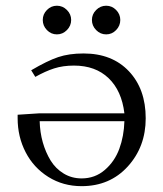

<svg xmlns="http://www.w3.org/2000/svg" viewBox="-20 -637 563 664"><path d="M41 -228V-240.2L116.2 -245.1H410.2Q400.9 -323.2 355.5 -366.7Q310.1 -410.2 235.8 -410.2Q197.8 -410.2 167.2 -400.4Q136.7 -390.6 102.1 -371.1L87.9 -394Q143.6 -426.8 181.2 -439.5Q218.8 -452.1 269 -452.1Q367.7 -452.1 425.8 -390.6Q483.9 -329.1 483.9 -228Q483.9 -129.4 421.9 -61.3Q359.9 6.8 262.2 6.8Q198.2 6.8 147.2 -25.1Q96.2 -57.1 68.6 -110.6Q41 -164.1 41 -228ZM117.2 -217.8Q118.2 -179.7 127.9 -145Q137.7 -110.4 155 -82Q172.4 -53.7 200.2 -36.9Q228 -20 262.2 -20Q308.6 -20 342.5 -49.3Q376.5 -78.6 392.6 -122.3Q408.7 -166 410.2 -217.8ZM142.3 -533Q127.9 -547.9 127.9 -567.9Q127.9 -587.9 142.3 -602.5Q156.7 -617.2 176.8 -617.2Q196.8 -617.2 211.4 -602.5Q226.1 -587.9 226.1 -567.9Q226.1 -547.9 211.4 -533Q196.8 -518.1 176.8 -518.1Q156.7 -518.1 142.3 -533ZM312.5 -533Q297.9 -547.9 297.9 -567.9Q297.9 -587.9 312.5 -602.5Q327.1 -617.2 347.2 -617.2Q367.2 -617.2 381.6 -602.5Q396 -587.9 396 -567.9Q396 -547.9 381.6 -533Q367.2 -518.1 347.2 -518.1Q327.1 -518.1 312.5 -533Z"/></svg>

Font: Dehuti
Style: Book
Weight: 400
Version: Version 1.2